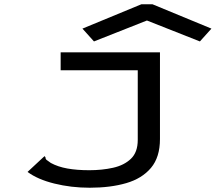

<svg xmlns="http://www.w3.org/2000/svg" viewBox="-20 -705 1040 899"><path d="M400 174Q313 174 234.5 154.5Q156 135 109 100L181 33L189 26L193 32Q193 40 198.5 44Q204 48 218 58Q251 76 295.5 84Q340 92 398 92Q458 92 509.5 80.5Q561 69 593 38.5Q625 8 625 -50V-376H264V-460H729V-54Q729 31 687 81Q645 131 571 152.5Q497 174 400 174ZM420 -511 366 -571 642 -685H694L970 -571L916 -511L668 -609Z"/></svg>

Font: Inconsolata UltraExpanded Medium
Style: Regular
Weight: 500
Width: 9
Monospace: yes
Designer: Raph Levien, Cyreal, Brenton Simpson
Foundry: Raph Levien, Cyreal, Google
Version: Version 3.001; ttfautohint (v1.8.2.53-6de2)